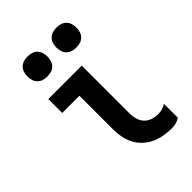

<svg xmlns="http://www.w3.org/2000/svg" viewBox="-219 -835 938 938"><g transform="rotate(-45 250.0 -365.5)"><path d="M403 8Q376 8 348.5 3.5Q321 -1 296.5 -12Q272 -23 251.5 -41.5Q231 -60 218 -84Q205 -108 199.5 -135Q194 -162 194 -189V-424H75V-520H306V-189Q306 -169 311.5 -149.5Q317 -130 330.5 -115.5Q344 -101 363.5 -94.5Q383 -88 403 -88Q417 -88 431.5 -92Q446 -96 458 -104V-8Q446 0 431.5 4Q417 8 403 8ZM350 -601Q336 -601 322.5 -605Q309 -609 299 -619Q289 -629 285 -642.5Q281 -656 281 -670Q281 -684 285 -697.5Q289 -711 299 -721Q309 -731 322.5 -735Q336 -739 350 -739Q364 -739 377.5 -735Q391 -731 401 -721Q411 -711 415 -697.5Q419 -684 419 -670Q419 -656 415 -642.5Q411 -629 401 -619Q391 -609 377.5 -605Q364 -601 350 -601ZM150 -601Q136 -601 122.5 -605Q109 -609 99 -619Q89 -629 85 -642.5Q81 -656 81 -670Q81 -684 85 -697.5Q89 -711 99 -721Q109 -731 122.5 -735Q136 -739 150 -739Q164 -739 177.5 -735Q191 -731 201 -721Q211 -711 215 -697.5Q219 -684 219 -670Q219 -656 215 -642.5Q211 -629 201 -619Q191 -609 177.5 -605Q164 -601 150 -601Z"/></g></svg>

Font: Iosevka Custom
Style: Bold
Weight: 700
Monospace: yes
Designer: Belleve Invis
Foundry: Belleve Invis
Version: Version 30.3.3; ttfautohint (v1.8.3)